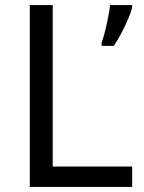

<svg xmlns="http://www.w3.org/2000/svg" viewBox="-20 -734 564 754"><path d="M499 -705Q495 -687 483.5 -660Q472 -633 457 -604.5Q442 -576 427 -554H379V-566Q386 -585 392.5 -611.5Q399 -638 404.5 -665.5Q410 -693 412 -714H499ZM97 0V-714H187V-80H499V0Z"/></svg>

Font: TSCustom
Style: Regular
Weight: 400
Designer: Monotype Design Team
Foundry: Monotype Imaging Inc.
Version: Version 2.004; ttfautohint (v1.8.3) -l 8 -r 50 -G 200 -x 14 